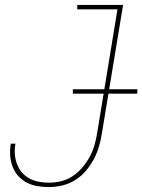

<svg xmlns="http://www.w3.org/2000/svg" viewBox="-20 -755 580 783"><path d="M179 8Q155 8 132 4Q109 0 89 -10.5Q69 -21 54 -38Q39 -55 31 -76.5Q23 -98 21.5 -121.5Q20 -145 24 -169H43Q39 -148 40.5 -127Q42 -106 49 -87Q56 -68 69 -52.5Q82 -37 99.5 -27.5Q117 -18 137.5 -14Q158 -10 179 -10Q204 -10 229 -16Q254 -22 276 -36.5Q298 -51 315.5 -71.5Q333 -92 345.5 -115Q358 -138 365 -162.5Q372 -187 376 -211L459 -717H295V-735H482L395 -208Q391 -182 383 -155.5Q375 -129 361.5 -104Q348 -79 329 -57Q310 -35 285.5 -20Q261 -5 233.5 1.5Q206 8 179 8ZM277 -373V-391H540V-373Z"/></svg>

Font: Iosevka SS18 Thin
Style: Italic
Weight: 100
Italic angle: -9°
Monospace: yes
Designer: Belleve Invis
Foundry: Belleve Invis
Version: Version 25.1.1; ttfautohint (v1.8.4)